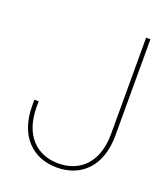

<svg xmlns="http://www.w3.org/2000/svg" viewBox="-135 -815 802 921"><g transform="rotate(20 266.0 -354.0)"><path d="M262 12C385 12 474 -71 474 -228V-720H452V-228C452 -82 371 -9 262 -9C153 -9 72 -82 72 -228V-257H50V-228C50 -71 139 12 262 12Z"/></g></svg>

Font: Aspekta 50
Style: Regular
Weight: 50
Designer: Ivo Dolenc
Version: Version 2.000